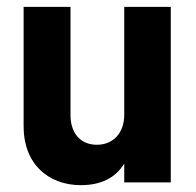

<svg xmlns="http://www.w3.org/2000/svg" viewBox="-20 -533 573 561"><path d="M216 8C275 8 317 -13 343 -55V0H479V-513H343V-197C343 -145 311 -110 263 -110C215 -110 186 -144 186 -197V-513H49V-164C49 -52 123 8 216 8Z"/></svg>

Font: Vanilla Cream ExtraBold
Style: Regular
Weight: 800
Designer: Jeremy Tribby, Jinavaṁso
Foundry: Tribby Type
Version: Version 1.422;Glyphs 3.1.2 (3151)